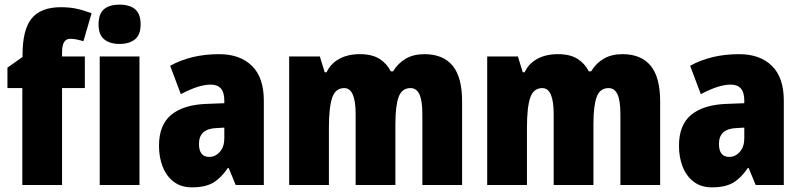

<svg xmlns="http://www.w3.org/2000/svg" viewBox="-20 -796 3446 826"><path d="M345 -417H247V0H76V-417H12V-505L77 -551V-560Q77 -669 116.5 -717Q156 -765 242 -765Q278 -765 307 -759Q336 -753 374 -739L339 -619Q325 -623 311 -626Q297 -629 282 -629Q247 -629 247 -572V-553H345Z M494 -776Q538 -776 561.5 -756Q585 -736 585 -691Q585 -647 561 -627Q537 -607 494 -607Q452 -607 428 -627Q404 -647 404 -691Q404 -736 427 -756Q450 -776 494 -776ZM580 -553V0H409V-553Z M923 -563Q1012 -563 1063.5 -513Q1115 -463 1115 -363V0H994L964 -73H960Q931 -30 897 -10Q863 10 806 10Q759 10 727.5 -14Q696 -38 680 -78.5Q664 -119 664 -169Q664 -258 716 -301.5Q768 -345 867 -349L945 -352V-364Q945 -432 887 -432Q835 -432 758 -391L712 -513Q755 -537 808 -550Q861 -563 923 -563ZM911 -245Q836 -242 836 -177Q836 -121 880 -121Q907 -121 926 -143Q945 -165 945 -200V-247Z M1806 -563Q1886 -563 1927 -513.5Q1968 -464 1968 -360V0H1797V-305Q1797 -363 1784.5 -390Q1772 -417 1746 -417Q1709 -417 1695 -379Q1681 -341 1681 -262V0H1510V-305Q1510 -417 1461 -417Q1423 -417 1409 -375.5Q1395 -334 1395 -246V0H1224V-553H1356L1377 -485H1385Q1402 -522 1439 -542.5Q1476 -563 1528 -563Q1581 -563 1613 -542.5Q1645 -522 1661 -489H1671Q1692 -524 1725.5 -543.5Q1759 -563 1806 -563Z M2658 -563Q2738 -563 2779 -513.5Q2820 -464 2820 -360V0H2649V-305Q2649 -363 2636.5 -390Q2624 -417 2598 -417Q2561 -417 2547 -379Q2533 -341 2533 -262V0H2362V-305Q2362 -417 2313 -417Q2275 -417 2261 -375.5Q2247 -334 2247 -246V0H2076V-553H2208L2229 -485H2237Q2254 -522 2291 -542.5Q2328 -563 2380 -563Q2433 -563 2465 -542.5Q2497 -522 2513 -489H2523Q2544 -524 2577.5 -543.5Q2611 -563 2658 -563Z M3160 -563Q3249 -563 3300.5 -513Q3352 -463 3352 -363V0H3231L3201 -73H3197Q3168 -30 3134 -10Q3100 10 3043 10Q2996 10 2964.5 -14Q2933 -38 2917 -78.5Q2901 -119 2901 -169Q2901 -258 2953 -301.5Q3005 -345 3104 -349L3182 -352V-364Q3182 -432 3124 -432Q3072 -432 2995 -391L2949 -513Q2992 -537 3045 -550Q3098 -563 3160 -563ZM3148 -245Q3073 -242 3073 -177Q3073 -121 3117 -121Q3144 -121 3163 -143Q3182 -165 3182 -200V-247Z"/></svg>

Font: Noto Sans Gurmukhi UI Condensed Black
Style: Regular
Weight: 900
Width: 3
Designer: Jelle Bosma - Monotype Design Team
Foundry: Monotype Imaging Inc.
Version: Version 2.004; ttfautohint (v1.8.4.7-5d5b)